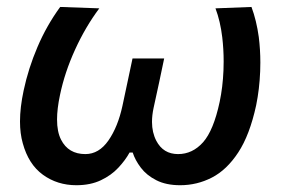

<svg xmlns="http://www.w3.org/2000/svg" viewBox="-20 -521 808 552"><path d="M199.5 11.5Q145 11.5 103.5 -18.5Q62 -48.5 45.5 -109Q37.5 -137 37.5 -172Q37.5 -212 48 -261Q61.5 -324.5 87.8 -386Q114 -447.5 153 -501L265.5 -497Q225.5 -443.5 195.8 -378.2Q166 -313 152.5 -248Q144 -208 144 -177.5Q144 -142 155.5 -119.5Q176.5 -78 225.5 -78Q264.5 -78 291.8 -117.2Q319 -156.5 332 -216.5Q339.5 -252 347 -287Q354.5 -321.5 361 -353H452Q445 -320.5 437.5 -284Q429.5 -247.5 421.5 -210.5Q417 -189.5 417 -170.5Q417 -140 429.5 -116Q449.5 -78 492 -78Q533.5 -78 563.8 -112Q594 -146 611.5 -228Q620.5 -270.5 622.5 -319Q623 -332 623 -344.5Q623 -379.5 619 -413.5Q613.5 -460 599.5 -497L703 -501Q717.5 -462 724 -414.5Q728.5 -378.5 728.5 -341Q728.5 -328.5 728 -316Q726 -265 716.5 -218.5Q698 -133 665 -82.8Q632 -32.5 589.2 -10.5Q546.5 11.5 498 11.5Q457.5 11.5 429.5 -2.8Q401.5 -17 385 -38.8Q368.5 -60.5 361.5 -82.5H352.5Q340.5 -60.5 320.2 -38.8Q300 -17 270 -2.8Q240 11.5 199.5 11.5Z"/></svg>

Font: Heraclito Medium
Style: Italic
Weight: 500
Italic angle: -12°
Designer: Kostas Bartsokas (font) & Cristiano Sobral (main changes)
Foundry: Kostas Bartsokas (font) & Cristiano Sobral (main changes)
Version: Version 1.00;July 8, 2020;FontCreator 13.0.0.2655 64-bit